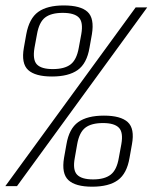

<svg xmlns="http://www.w3.org/2000/svg" viewBox="-35 -702 575 724"><path d="M-15 0H29L520 -674H476.5ZM161 -413.5Q223.5 -413.5 258 -438Q292.5 -462.5 302.5 -522L311.5 -572.5Q321.5 -633 295.2 -657.2Q269 -681.5 205.5 -681.5Q143 -681.5 109 -657Q75 -632.5 64 -572.5L55 -522Q44.5 -462.5 71.2 -438Q98 -413.5 161 -413.5ZM164 -441.5Q121 -441.5 104.2 -459Q87.5 -476.5 95 -521.5L104.5 -573Q112.5 -618.5 135.2 -636Q158 -653.5 201.5 -653.5Q245 -653.5 262.2 -636Q279.5 -618.5 271.5 -573L262 -521.5Q254 -476.5 231 -459Q208 -441.5 164 -441.5ZM312.5 2Q375.5 2 409.5 -22.8Q443.5 -47.5 453.5 -107L462.5 -157.5Q473.5 -217 446.8 -241.5Q420 -266 357 -266Q294 -266 259.8 -241.5Q225.5 -217 215.5 -157.5L206.5 -107Q196.5 -47.5 223 -22.8Q249.5 2 312.5 2ZM316 -25.5Q272.5 -25.5 255.5 -43.5Q238.5 -61.5 247 -106.5L256 -158Q264 -203 286.8 -220.5Q309.5 -238 353.5 -238Q396 -238 413.2 -220.5Q430.5 -203 422.5 -158L413 -106.5Q405.5 -61.5 382.5 -43.5Q359.5 -25.5 316 -25.5Z"/></svg>

Font: Anybody SemiCondensed Light
Style: Italic
Weight: 300
Width: 4
Italic angle: -10°
Version: Version 1.113;gftools[0.9.25]